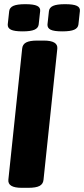

<svg xmlns="http://www.w3.org/2000/svg" viewBox="-20 -896 402 918"><path d="M84 2Q16 2 20 -37L86 -664Q88 -684 105 -693Q122 -702 158 -702H189Q258 -702 254 -663L188 -36Q186 -16 169 -7Q152 2 115 2ZM278 -746Q238 -746 222 -754Q206 -762 207 -779L214 -843Q216 -860 234 -868Q252 -876 291 -876Q331 -876 347.5 -868Q364 -860 362 -843L355 -779Q353 -762 335 -754Q317 -746 278 -746ZM88 -746Q49 -746 32.5 -754Q16 -762 17 -779L24 -843Q26 -860 44 -868Q62 -876 101 -876Q141 -876 157.5 -868Q174 -860 172 -843L165 -779Q163 -762 145 -754Q127 -746 88 -746Z"/></svg>

Font: Asap Condensed Condensed ExtraBold
Style: Italic
Weight: 800
Width: 3
Italic angle: -6°
Designer: Pablo Cosgaya
Foundry: Omnibus-Type
Version: Version 3.001; ttfautohint (v1.8.4.7-5d5b)